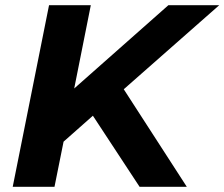

<svg xmlns="http://www.w3.org/2000/svg" viewBox="-20 -720 865 740"><path d="M825 -700H629L266 -379L330 -700H169L29 0H190L225 -174L338 -274L518 0H700L457 -376Z"/></svg>

Font: AWKNG-Font
Style: Bold Italic
Weight: 700
Italic angle: -11.3°
Designer: Awakening Church
Foundry: Awakening Church
Version: Version 1.700;PS 001.700;hotconv 1.0.88;makeotf.lib2.5.64775